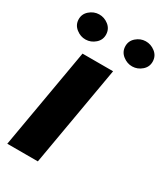

<svg xmlns="http://www.w3.org/2000/svg" viewBox="-181 -800 758 877"><g transform="rotate(30 197.5 -361.0)"><path d="M260.3 -528.3 168.5 0H7.3L99.1 -528.3ZM5.4 -654.3Q4.4 -683.1 26.4 -702.1Q48.3 -721.2 75.7 -721.7Q103 -722.2 125.5 -704.6Q147.9 -687 148.9 -658.2Q149.9 -629.4 128.2 -610.4Q106.4 -591.3 78.6 -590.8Q51.8 -590.3 29.1 -608.2Q6.3 -626 5.4 -654.3ZM251.5 -654.3Q250.5 -683.1 272.2 -702.1Q293.9 -721.2 321.3 -721.7Q348.6 -722.2 371.3 -704.6Q394 -687 395 -658.2Q396 -629.4 374.3 -610.4Q352.5 -591.3 324.7 -590.8Q297.9 -590.3 275.1 -608.2Q252.4 -626 251.5 -654.3Z"/></g></svg>

Font: Roboto Black
Style: Italic
Weight: 900
Italic angle: -12°
Designer: Christian Robertson
Foundry: Google
Version: Version 3.0; 2020